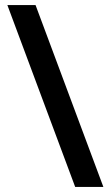

<svg xmlns="http://www.w3.org/2000/svg" viewBox="-20 -735 435 756"><path d="M120 -715H9L276 1H387Z"/></svg>

Font: Noto Sans Gujarati UI SemiCondensed SemiBold
Style: Regular
Weight: 600
Width: 4
Designer: Jelle Bosma - Monotype Design Team, Universal Thirst
Foundry: Monotype Imaging Inc.
Version: Version 2.106